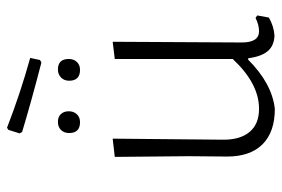

<svg xmlns="http://www.w3.org/2000/svg" viewBox="-148 -650 803 547"><g transform="rotate(-90 253.5 -376.5)"><path d="M349 -660Q237 -689 151 -715L147 -722L157 -754L163 -758Q261 -720 362 -692L356 -664ZM179 -550Q148 -550 148 -581Q148 -595 156.5 -604Q165 -613 180 -613Q194 -613 202 -604.5Q210 -596 210 -582Q210 -568 201.5 -559Q193 -550 179 -550ZM328 -550Q297 -550 297 -581Q297 -595 306 -604Q315 -613 329 -613Q359 -613 359 -582Q359 -568 350.5 -559Q342 -550 328 -550ZM217 5Q151 5 116 -30Q81 -65 81 -131L82 -240L80 -451L132 -457L129 -141Q129 -93 151.5 -66.5Q174 -40 217 -40Q289 -40 359 -115V-451L408 -457L406 -89Q406 -40 438 -40Q456 -40 476 -50L483 -45L477 -12Q453 2 426 4Q397 3 381.5 -15Q366 -33 361 -71H357Q289 -3 217 5Z"/></g></svg>

Font: Alegreya Sans Light
Style: Regular
Weight: 300
Designer: Juan Pablo del Peral
Foundry: Huerta Tipografica
Version: Version 2.007